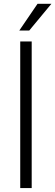

<svg xmlns="http://www.w3.org/2000/svg" viewBox="-20 -962 283 982"><path d="M142.1 -750V0H83.5V-750ZM78.6 -805.7 171.9 -942.4H242.7L129.4 -805.7Z"/></svg>

Font: Vazirmatn RD FD ExtraLight
Style: Regular
Weight: 200
Designer: Saber Rastikerdar
Foundry: Saber Rastikerdar
Version: Version 33.003